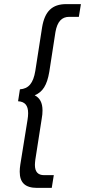

<svg xmlns="http://www.w3.org/2000/svg" viewBox="-20 -794 414 935"><path d="M161 121H232L242 59H195C165 59 150 43 150 9C150 2 151 -7 152 -16L183 -215C186 -230 187 -244 187 -256C187 -294 174 -317 149 -330C188 -346 209 -379 220 -444L250 -638C259 -689 281 -712 317 -712H364L374 -774H303C234 -774 198 -739 185 -661L152 -449C142 -388 119 -362 77 -359L68 -301C101 -299 117 -281 117 -243C117 -233 116 -222 114 -210L79 7C77 20 76 31 76 42C76 96 103 121 161 121Z"/></svg>

Font: Arthouse Owned
Style: Italic
Weight: 400
Italic angle: -10°
Designer: Jeremy Tribby
Foundry: Tribby Type
Version: Version 1.000;PS 001.000;hotconv 1.0.88;makeotf.lib2.5.64775